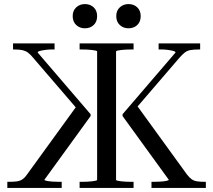

<svg xmlns="http://www.w3.org/2000/svg" viewBox="-20 -923 1047 943"><path d="M724 0V-30H737Q750 -30 767 -31Q784 -32 796.5 -34.5Q809 -37 809 -40L582 -353V-362L842 -665Q842 -670 830.5 -673Q819 -676 804 -678Q789 -680 776 -680H759V-710H963V-680H957Q931 -680 915 -677Q899 -674 887.5 -665Q876 -656 861 -639L635 -376L643 -418L899 -65Q911 -50 921.5 -42.5Q932 -35 947.5 -32.5Q963 -30 986 -30H991V0ZM283 0H16V-30H21Q46 -30 61.5 -32Q77 -34 89 -41.5Q101 -49 112 -65L368 -418L369 -376L143 -639Q129 -656 117.5 -664.5Q106 -673 91 -676.5Q76 -680 50 -680H44V-710H248V-680H231Q219 -680 203.5 -678Q188 -676 176.5 -673Q165 -670 165 -665L425 -362V-353L198 -40Q198 -37 210.5 -34.5Q223 -32 240 -31Q257 -30 270 -30H283ZM371 0V-30H380Q393 -30 406.5 -30.5Q420 -31 431.5 -32.5Q443 -34 450 -35.5Q457 -37 457 -40V-670Q457 -673 450 -674.5Q443 -676 431.5 -677.5Q420 -679 406.5 -679.5Q393 -680 380 -680H371V-710H636V-680H627Q614 -680 600.5 -679.5Q587 -679 575.5 -677.5Q564 -676 557 -674.5Q550 -673 550 -670V-40Q550 -37 557 -35.5Q564 -34 575.5 -32.5Q587 -31 600.5 -30.5Q614 -30 627 -30H636V0ZM457 -844Q457 -816 440 -800Q423 -784 397 -784Q372 -784 354.5 -800Q337 -816 337 -844Q337 -871 354.5 -887Q372 -903 397 -903Q423 -903 440 -887Q457 -871 457 -844ZM671 -844Q671 -816 654 -800Q637 -784 611 -784Q586 -784 568.5 -800Q551 -816 551 -844Q551 -871 568.5 -887Q586 -903 611 -903Q637 -903 654 -887Q671 -871 671 -844Z"/></svg>

Font: Roboto Serif 144pt
Style: Regular
Weight: 400
Version: Version 1.008